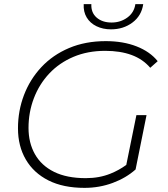

<svg xmlns="http://www.w3.org/2000/svg" viewBox="-20 -904 813 929"><path d="M389 5Q286 5 214.5 -31Q143 -67 105 -132Q67 -197 67 -283Q67 -368 96 -444Q125 -520 180 -579Q235 -638 314 -671.5Q393 -705 492 -705Q576 -705 641 -679.5Q706 -654 743 -608L707 -576Q671 -618 616.5 -638Q562 -658 489 -658Q404 -658 335.5 -629Q267 -600 218.5 -548.5Q170 -497 144 -429Q118 -361 118 -285Q118 -213 149 -158Q180 -103 241.5 -72.5Q303 -42 395 -42Q461 -42 515 -64Q555 -80 591 -106L640 -347H689L636 -84Q590 -43 525.5 -19Q461 5 389 5ZM517 -762Q478 -762 447 -777Q416 -792 399.5 -819.5Q383 -847 385 -884H422Q420 -843 447.5 -819Q475 -795 520 -795Q563 -795 596 -819Q629 -843 635 -884H673Q665 -828 621 -795Q577 -762 517 -762Z"/></svg>

Font: Montserrat Thin Light
Style: Italic
Weight: 300
Italic angle: -11.3°
Version: Version 9.000